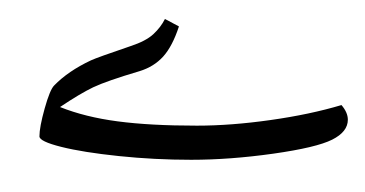

<svg xmlns="http://www.w3.org/2000/svg" viewBox="-20 -491 813 428"><path d="M406.2 -134.8Q324.7 -134.8 244.9 -143.1Q165 -151.4 116.5 -163.6Q67.9 -175.8 67.9 -187Q67.9 -207.5 79.6 -249.3Q91.3 -291 100.6 -300.3Q131.8 -332.5 182.6 -356.4Q196.3 -362.8 271 -388.2Q305.2 -399.4 321.8 -414.8Q338.4 -430.2 347.7 -448.7L378.9 -432.1Q364.3 -387.7 343.8 -365Q323.2 -342.3 291.5 -332.5Q217.3 -310.5 187.7 -296.4Q158.2 -282.2 113.8 -252.4Q169.9 -230 242.2 -220.5Q314.5 -210.9 418.9 -210.9Q495.1 -210.9 583 -223.4Q670.9 -235.8 741.2 -256.8Q755.4 -240.2 755.4 -224.1Q755.4 -197.3 720.5 -179.7Q685.5 -162.1 588.9 -148.4Q492.2 -134.8 406.2 -134.8ZM242.2 -471.2ZM459 -105.5ZM459 -83Z"/></svg>

Font: Noto Naskh Arabic UI
Style: Regular
Weight: 400
Designer: Monotype Design team
Foundry: Monotype Imaging Inc.
Version: Version 1.05